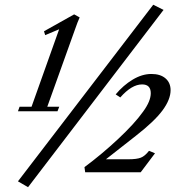

<svg xmlns="http://www.w3.org/2000/svg" viewBox="-20 -717 737 799"><path d="M96.7 62 54.7 37.6 617.7 -697.3 660.6 -675.8ZM54.7 -253.9 61.5 -272.9H111.3L226.1 -595.2L168 -570.8L163.1 -586.9L288.6 -657.2L311.5 -644.5Q302.7 -625.5 292.5 -595.7L176.8 -272.9H226.6L219.2 -253.9ZM334.5 0 331.5 -21.5Q403.3 -74.7 471.7 -138.7Q540 -202.6 575.2 -252Q607.4 -295.9 607.4 -329.1Q607.4 -365.7 571.3 -365.7Q528.3 -365.7 480.5 -311.5L461.4 -324.2Q493.2 -362.3 532.2 -385.7Q571.3 -409.2 609.9 -409.2Q647.5 -409.2 668.7 -390.9Q689.9 -372.6 689.9 -341.8Q689.9 -303.2 656.5 -257.8Q623 -212.4 545.4 -151.9L420.9 -54.2H514.6Q548.8 -54.2 565.9 -60.8Q583 -67.4 600.1 -89.4L625 -79.1L565.4 0Z"/></svg>

Font: Elstob
Style: Italic
Weight: 400
Italic angle: -20°
Designer: Peter S. Baker
Version: Version 1.015